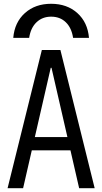

<svg xmlns="http://www.w3.org/2000/svg" viewBox="-20 -994 540 1014"><path d="M250 -974Q334 -974 388.5 -925Q443 -876 450 -794H366Q358 -847 327.5 -876.5Q297 -906 250 -906Q204 -906 173 -876.5Q142 -847 134 -794H50Q57 -876 111.5 -925Q166 -974 250 -974ZM20 0 201 -730H299L480 0H398L252 -636H248L102 0ZM112 -200V-270H388V-200Z"/></svg>

Font: M PLUS Code Latin
Style: Regular
Weight: 400
Designer: Coji Morishita
Foundry: UNDERFOREST DESIGN
Version: Version 1.002; ttfautohint (v1.8.3)